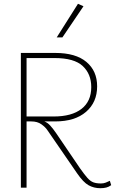

<svg xmlns="http://www.w3.org/2000/svg" viewBox="-20 -989 606 1012"><path d="M559 -36 566 -13Q554 -4 540 -0.5Q526 3 509 3Q475 3 447 -12.5Q419 -28 386 -76L229 -304Q219 -319 198 -334Q177 -349 145 -349H120V0H90V-710H271Q379 -710 435.5 -662.5Q492 -615 492 -534Q492 -450 433.5 -399.5Q375 -349 271 -349H214Q230 -343 244 -328Q258 -313 276 -287L401 -103Q425 -69 440.5 -51.5Q456 -34 472 -28Q488 -22 512 -22Q526 -22 537.5 -26.5Q549 -31 559 -36ZM268 -683H120V-375H263Q358 -375 409.5 -415Q461 -455 461 -530Q461 -599 416 -641Q371 -683 268 -683ZM279 -792 391 -969 420 -956 309 -792Z"/></svg>

Font: Livvic Thin
Style: Regular
Weight: 250
Designer: Jacques Le Bailly, Baron von Fonthausen
Version: Version 1.001; ttfautohint (v1.8.2)